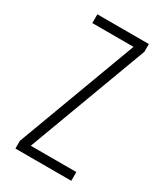

<svg xmlns="http://www.w3.org/2000/svg" viewBox="-142 -588 550 646"><g transform="rotate(30 133.5 -264.5)"><path d="M245 0V-34H68L241 -499V-529H41V-495H201L28 -30V0Z"/></g></svg>

Font: Noto Sans Georgian ExtraCondensed ExtraLight
Style: Regular
Weight: 200
Width: 2
Designer: Monotype Design Team, Akaki Razmadze
Foundry: Google LLC
Version: Version 2.005